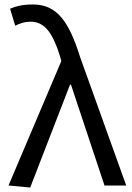

<svg xmlns="http://www.w3.org/2000/svg" viewBox="-20 -829 592 858"><path d="M115 9 293 -451H297L447 0H544L338 -574C289 -730 236 -809 128 -809C80 -809 51 -801 25 -790L48 -714C68 -724 88 -732 118 -732C180 -732 217 -679 248 -578L254 -556L18 0Z"/></svg>

Font: Noto Sans T Chinese Regular
Style: Regular
Weight: 400
Designer: Ryoko NISHIZUKA (kana & ideographs); Paul D. Hunt (Latin, Greek & Cyrillic); Wenlong ZHANG (bopomofo); Sandoll Communica
Foundry: Adobe Systems Incorporated
Version: Version 1.000;PS 1;hotconv 1.0.78;makeotf.lib2.5.61930